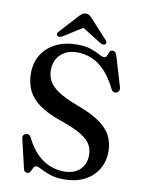

<svg xmlns="http://www.w3.org/2000/svg" viewBox="-97 -954 784 1037"><g transform="rotate(10 295.0 -435.0)"><path d="M325 16Q281 16 249.5 5Q218 -6 198.2 -16.8Q178.5 -27.5 170.5 -27.5Q161.5 -27.5 156.8 -21Q152 -14.5 148 -5.8Q144 3 139 9.5Q134 16 125 16Q117 16 111.5 10.8Q106 5.5 104 -6L67 -163.5Q65 -173 69 -179.8Q73 -186.5 82 -189.5Q91.5 -192.5 98.8 -188.8Q106 -185 111.5 -174.5Q138 -120.5 171.2 -88Q204.5 -55.5 242.2 -40.8Q280 -26 319 -26Q375 -26 406.5 -56.2Q438 -86.5 438 -135Q438.5 -166 424.5 -192Q410.5 -218 371.5 -242.2Q332.5 -266.5 258 -292Q183 -317.5 137.8 -349.5Q92.5 -381.5 72.2 -423Q52 -464.5 52 -518Q52 -577 79.5 -620.8Q107 -664.5 156.2 -689Q205.5 -713.5 271 -713.5Q318 -713.5 348 -703Q378 -692.5 396.2 -682Q414.5 -671.5 426 -671.5Q436.5 -671.5 440.5 -682Q444.5 -692.5 449 -703.2Q453.5 -714 466 -714Q475 -714 480.5 -708.5Q486 -703 490.5 -688L539 -526Q542 -515 538.2 -506.8Q534.5 -498.5 525 -495Q515.5 -492 508 -495.8Q500.5 -499.5 495.5 -509.5Q466 -570 431.2 -605.5Q396.5 -641 358.5 -656.5Q320.5 -672 280.5 -672Q223 -672 189 -639.2Q155 -606.5 155 -553Q155 -521.5 169.2 -494.2Q183.5 -467 221.5 -441.5Q259.5 -416 330.5 -389.5Q408 -361 453.5 -329.2Q499 -297.5 518.5 -258.8Q538 -220 538 -170Q537.5 -119 512.8 -76.8Q488 -34.5 440.8 -9.2Q393.5 16 325 16ZM309 -821H269L392.5 -743.5Q410 -733.5 420 -741Q424 -744.5 424.5 -750.8Q425 -757 418 -764L325.5 -865.5Q316 -875.5 308.5 -881Q301 -886.5 289.5 -886.5Q278 -886.5 270 -881Q262 -875.5 252.5 -865.5L160 -764Q153 -757 153.5 -750.8Q154 -744.5 158 -741Q168 -733.5 185.5 -743.5Z"/></g></svg>

Font: Fraunces 11pt
Style: Regular
Weight: 400
Version: Version 1.000;[b76b70a41]